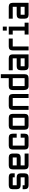

<svg xmlns="http://www.w3.org/2000/svg" viewBox="1982 -2706 724 4728"><g transform="rotate(-90 2344.0 -342.0)"><path d="M48.8 -146.5H146.5V-97.7H341.8V-195.3H146.5Q48.8 -195.3 48.8 -295.4V-395.5Q48.8 -488.3 146.5 -488.3H341.8Q439.5 -488.3 439.5 -415V-341.8H341.8V-390.6H146.5V-293H341.8Q439.5 -293 439.5 -195.3V-97.7Q439.5 0 341.8 0H146.5Q48.8 0 48.8 -97.7Z M634.8 -488.3H830.1Q927.7 -488.3 927.7 -390.6V-293Q927.7 -195.3 830.1 -195.3H634.8V-97.7H927.7V0H634.8Q537.1 0 537.1 -97.7V-390.6Q537.1 -488.3 634.8 -488.3ZM830.1 -390.6H634.8V-293H830.1Z M1318.4 0H1123Q1025.4 0 1025.4 -97.7V-390.6Q1025.4 -488.3 1123 -488.3H1318.4Q1416 -488.3 1416 -390.6V-293H1318.4V-390.6H1123V-97.7H1318.4V-195.3H1416V-97.7Q1416 0 1318.4 0Z M1806.6 0H1611.3Q1513.7 0 1513.7 -97.7V-390.6Q1513.7 -488.3 1611.3 -488.3H1806.6Q1904.3 -488.3 1904.3 -390.6V-97.7Q1904.3 0 1806.6 0ZM1806.6 -97.7V-390.6H1611.3V-97.7Z M2294.9 -390.6H2099.6V0H2002V-390.6Q2002 -488.3 2099.6 -488.3H2294.9Q2392.6 -488.3 2392.6 -390.6V0H2294.9Z M2880.9 -97.7Q2880.9 0 2783.2 0H2587.9Q2490.2 0 2490.2 -122.1V-390.6Q2490.2 -488.3 2587.9 -488.3H2783.2V-683.6H2880.9ZM2587.9 -97.7H2783.2V-390.6H2587.9Z M3369.1 0H3076.2Q2978.5 0 2978.5 -97.7V-195.3Q2978.5 -293 3076.2 -293H3271.5V-390.6H2978.5V-488.3H3271.5Q3369.1 -488.3 3369.1 -390.6ZM3076.2 -97.7H3271.5V-195.3H3076.2Z M3564.5 -488.3H3759.8V-390.6H3564.5V0H3466.8V-390.6Q3466.8 -488.3 3564.5 -488.3Z M3955.1 -537.1V-634.8H4052.7V-537.1ZM3857.4 0V-97.7H3955.1V-390.6H3857.4V-488.3H4052.7V-97.7H4150.4V0Z M4638.7 0H4345.7Q4248 0 4248 -97.7V-195.3Q4248 -293 4345.7 -293H4541V-390.6H4248V-488.3H4541Q4638.7 -488.3 4638.7 -390.6ZM4345.7 -97.7H4541V-195.3H4345.7Z"/></g></svg>

Font: BabelStone Runic Beowulf
Style: Regular
Weight: 400
Designer: Andrew West
Foundry: BabelStone
Version: Version 7.004;November 9, 2023